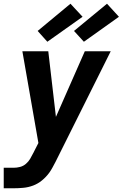

<svg xmlns="http://www.w3.org/2000/svg" viewBox="-27 -795 658 1030"><path d="M-7 215V105H46Q63 105 80.5 100.5Q98 96 112 84Q126 72 135 56.5Q144 41 152 25L153 24V23Q153 23 153 23Q153 23 153 23L179 -28L150 -194L93 -520H232L273 -168L428 -520H567L271 73Q263 88 255 103Q247 118 237 132Q220 155 198 173Q176 191 150.5 200.5Q125 210 98.5 212.5Q72 215 46 215ZM423 -571 370 -629 547 -775 611 -705ZM227 -571 175 -629 351 -775 416 -705Z"/></svg>

Font: Iosevka SS04 XBd Ex
Style: Italic
Weight: 800
Width: 7
Italic angle: -9°
Monospace: yes
Designer: Belleve Invis
Foundry: Belleve Invis
Version: Version 19.0.0; ttfautohint (v1.8.4)